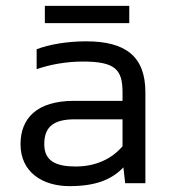

<svg xmlns="http://www.w3.org/2000/svg" viewBox="-20 -625 581 655"><path d="M421 -605H133V-546H421ZM407 0H476V-310C476 -433 408 -484 274 -484C207 -484 147 -473 105 -457V-389C151 -405 206 -415 263 -415C374 -415 398 -387 398 -310V-281H233C104 -281 50 -220 50 -133C50 -37 126 10 217 10C304 10 360 -11 401 -54ZM398 -218V-126C361 -83 307 -57 238 -57C172 -57 131 -75 131 -133C131 -190 160 -218 235 -218Z"/></svg>

Font: Kanit Light
Style: Regular
Weight: 300
Designer: Katatrad Team
Foundry: CadsonDemak
Version: Version 1.000;PS 001.000;hotconv 1.0.88;makeotf.lib2.5.64775